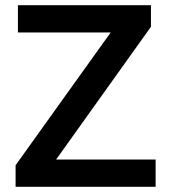

<svg xmlns="http://www.w3.org/2000/svg" viewBox="-20 -719 659 739"><path d="M40 -83 406 -594H49V-699H561V-616L196 -105H579V0H40Z"/></svg>

Font: Prompt Medium
Style: Regular
Weight: 500
Designer: Katatrad Team
Foundry: CadsonDemak
Version: Version 1.001